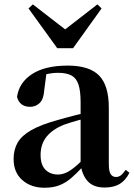

<svg xmlns="http://www.w3.org/2000/svg" viewBox="-20 -857 625 893"><path d="M186.6 16.2Q124.2 16.2 83.8 -19.4Q43.3 -54.9 43.3 -117.6Q43.3 -161.2 62 -193.6Q80.7 -226.1 125.1 -251.5Q169.6 -277 245.4 -297.9Q284.8 -309.4 334.4 -322Q384 -334.6 424 -344.4V-318.9Q384 -308.9 344 -297.6Q303.9 -286.4 277.1 -276.7Q223.3 -254.9 196.1 -220.6Q168.8 -186.4 168.8 -135.9Q168.8 -90.4 191.1 -67.9Q213.3 -45.3 250 -45.3Q266.3 -45.3 284.7 -52.6Q303.1 -59.9 327.4 -79.7Q351.8 -99.4 385.3 -135.5L400.8 -82.4H365.7Q336.6 -50.6 311.2 -28.7Q285.7 -6.8 256.4 4.7Q227 16.2 186.6 16.2ZM466.1 15.2Q414.6 15.2 387.9 -14.2Q361.2 -43.6 354.9 -94V-96.5V-381.4Q354.9 -434.7 344.8 -464.5Q334.7 -494.3 311.6 -506.3Q288.5 -518.3 250 -518.3Q224.4 -518.3 197.3 -512.2Q170.2 -506.1 133.8 -491.2L196.1 -516.3L185.9 -439.2Q183.3 -395.9 164.6 -378Q145.8 -360.2 120.3 -360.2Q71.1 -360.2 59.2 -406.5Q68.9 -473.5 129.4 -512.7Q189.9 -551.9 295.1 -551.9Q395.4 -551.9 440.7 -505.9Q486.1 -459.8 486.1 -356.2V-94.8Q486.1 -60.3 494.8 -47Q503.6 -33.8 519.7 -33.8Q531.3 -33.8 541.3 -40.9Q551.3 -48.1 564.7 -67.2L581.9 -53.4Q564 -17.5 536.2 -1.1Q508.4 15.2 466.1 15.2ZM132.7 -836.7 320 -691.7H246L433.1 -836.7L452.4 -817.8L319.8 -632.7H246.3L112.6 -817.8Z"/></svg>

Font: Noto Serif KR ExtraLight
Style: Regular
Weight: 200
Designer: Ryoko NISHIZUKA 西塚涼子 (kana & ideographs); Frank Grießhammer (Latin, Greek & Cyrillic); Wenlong ZHANG 张文龙 (bopomofo); San
Foundry: Adobe
Version: Version 2.002-H1;hotconv 1.1.0;makeotfexe 2.6.0